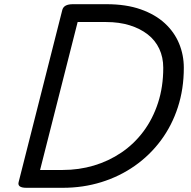

<svg xmlns="http://www.w3.org/2000/svg" viewBox="-20 -895 910 915"><path d="M106 0Q61 0 69 -28L277 -848Q281 -862 293.5 -868.5Q306 -875 328 -875H487Q581 -875 650.5 -850.5Q720 -826 765.5 -784Q811 -742 833.5 -687.5Q856 -633 856 -572Q856 -471 827.5 -383.5Q799 -296 746.5 -225.5Q694 -155 622 -104.5Q550 -54 463 -27Q376 0 279 0ZM171 -85H279Q356 -85 427 -106Q498 -127 558.5 -168Q619 -209 663.5 -268.5Q708 -328 733 -404.5Q758 -481 758 -572Q758 -622 739 -662.5Q720 -703 684 -731Q648 -759 598 -774.5Q548 -790 486 -790H350Z"/></svg>

Font: Playwrite IS
Style: Regular
Weight: 400
Designer: Veronika Burian, José Scaglione
Foundry: TypeTogether
Version: Version 1.002